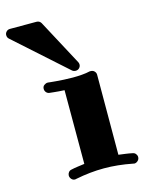

<svg xmlns="http://www.w3.org/2000/svg" viewBox="-209 -856 716 941"><g transform="rotate(-15 149.0 -385.5)"><path d="M354 12.2Q353 12.2 351.8 11.7Q350.6 11.2 349.1 11.2Q309.6 3.4 273.9 -0.2Q238.3 -3.9 203.1 -3.9Q167.5 -3.9 132.3 -0.2Q97.2 3.4 58.1 11.2Q56.6 11.2 55.7 11.7Q54.7 12.2 53.2 12.2Q42 12.2 34.9 3.9Q27.8 -4.4 27.8 -14.2Q27.8 -22.9 33.4 -30.3Q39.1 -37.6 47.9 -39.1Q64.9 -43 82.3 -45.2Q99.6 -47.4 116.2 -49.8V-423.8Q85.4 -425.3 64.5 -427.7Q43.5 -430.2 41 -430.2Q31.2 -431.6 25.1 -439Q19 -446.3 19 -456.1Q19 -468.3 27.8 -474.6Q36.6 -481 44.9 -481H47.9Q48.3 -481 59.1 -479.7Q69.8 -478.5 87.2 -477.1Q104.5 -475.6 126.5 -474.4Q148.4 -473.1 171.9 -473.1Q195.3 -473.1 217.8 -474.9Q240.2 -476.6 258.8 -481H264.2Q275.4 -481 282.7 -473.4Q290 -465.8 290 -456.1L289.1 -49.8Q306.2 -47.4 323.5 -45.2Q340.8 -43 358.9 -39.1Q368.2 -37.6 374 -30.3Q379.9 -22.9 379.9 -14.2Q379.9 -2.9 371.6 4.6Q363.3 12.2 354 12.2ZM-90.3 -758.3Q-90.3 -768.1 -83 -775.6Q-75.7 -783.2 -64.5 -783.2H69.8Q85 -783.2 92.8 -770.5L216.8 -538.6Q219.7 -533.2 219.7 -526.4Q219.7 -516.6 212.4 -509Q205.1 -501.5 193.8 -501.5Q184.1 -501.5 176.8 -507.3L-81.5 -738.3Q-90.3 -745.6 -90.3 -758.3Z"/></g></svg>

Font: Ribeye
Style: Regular
Weight: 400
Designer: Astigmatic (AOETI)
Foundry: Astigmatic (AOETI)
Version: Version 1.000